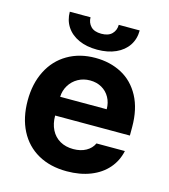

<svg xmlns="http://www.w3.org/2000/svg" viewBox="-109 -801 791 899"><g transform="rotate(15 287.0 -352.0)"><path d="M35.2 -262.7Q35.2 -344.2 66.7 -406.5Q98.1 -468.8 156.2 -502.9Q214.4 -537.1 291 -537.1Q362.3 -537.1 418.7 -507.1Q475.1 -477.1 507.6 -416.5Q540 -356 540 -268.6V-227.5H177.7Q177.7 -188 192.6 -158.7Q207.5 -129.4 235.1 -113.5Q262.7 -97.7 299.8 -97.7Q335.4 -97.7 361.3 -112.1Q387.2 -126.5 398.4 -151.4H536.1Q525.9 -102.5 494.1 -65.9Q462.4 -29.3 411.9 -9.3Q361.3 10.7 296.9 10.7Q216.3 10.7 157.5 -22.5Q98.6 -55.7 66.9 -117.4Q35.2 -179.2 35.2 -262.7ZM403.3 -318.4Q403.3 -350.1 389.4 -375.2Q375.5 -400.4 350.6 -414.6Q325.7 -428.7 293.9 -428.7Q261.7 -428.7 235.6 -414.1Q209.5 -399.4 194.1 -374Q178.7 -348.6 177.7 -318.4ZM287.1 -576.2Q235.8 -576.2 197.8 -593.5Q159.7 -610.8 138.9 -642.3Q118.2 -673.8 118.2 -714.8H218.8Q218.8 -689 235.6 -671.1Q252.4 -653.3 287.1 -653.3Q321.3 -653.3 338.4 -670.9Q355.5 -688.5 355.5 -714.8H457Q457 -673.3 436.3 -642.1Q415.5 -610.8 377.2 -593.5Q338.9 -576.2 287.1 -576.2Z"/></g></svg>

Font: Pretendard JP
Style: Bold
Weight: 700
Designer: Base glyphs from Inter by Rasmus Andersson; Hangeul glyphs from Noto Sans CJK(Source Han Sans) by Jang Soo-young and Kan
Foundry: Kil Hyung-jin
Version: Version 1.309